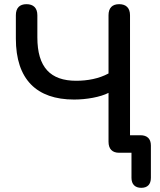

<svg xmlns="http://www.w3.org/2000/svg" viewBox="-20 -732 767 920"><path d="M500 -53C500 -18 518 0 551 0H610V120C610 151 627 168 657 168C687 168 703 151 703 120V-35C703 -67 685 -84 653 -84H603V-659C603 -694 584 -712 551 -712C518 -712 500 -694 500 -659V-380C454 -355 399 -345 345 -345C222 -345 159 -409 159 -553V-659C159 -694 140 -712 107 -712C74 -712 56 -694 56 -659V-547C56 -352 155 -255 335 -255C395 -255 461 -267 500 -287Z"/></svg>

Font: Nunito SemiBold
Style: Regular
Weight: 600
Designer: Vernon Adams
Foundry: Vernon Adams
Version: Version 3.602